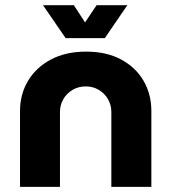

<svg xmlns="http://www.w3.org/2000/svg" viewBox="-20 -725 660 745"><path d="M57.7 0V-294.7Q57.7 -359 88.7 -411.2Q119.7 -463.3 177.3 -494Q235 -524.7 314 -524.7Q393.7 -524.7 450.3 -494Q507 -463.3 537.2 -411.2Q567.3 -359 567.3 -294.7V0H412V-290.7Q412 -317.7 399 -340.2Q386 -362.7 363.5 -376.2Q341 -389.7 312.7 -389.7Q284.3 -389.7 261.5 -376.2Q238.7 -362.7 225.7 -340.2Q212.7 -317.7 212.7 -290.7V0ZM234.7 -577 147 -704.7H266.7L310 -638L354.7 -704.7H474L386.7 -577Z"/></svg>

Font: MuseoModerno Thin
Style: Regular
Weight: 100
Designer: Pablo Cosgaya, Héctor Gatti, Marcela Romero, and the Authors of The MuseoModerno Project.
Foundry: Omnibus-Type Team
Version: Version 1.003